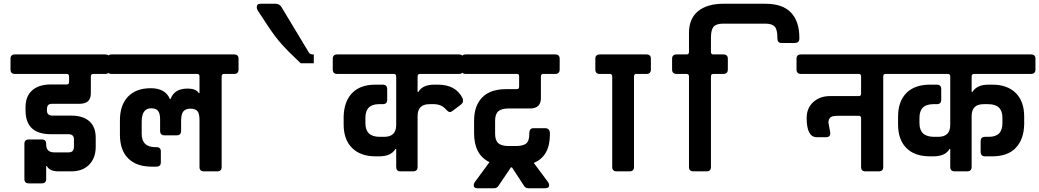

<svg xmlns="http://www.w3.org/2000/svg" viewBox="-20 -913 5537 1023"><path d="M344 -198H250Q116 -198 116 -326V-341Q116 -401 152 -432Q188 -463 250 -463H336Q348 -463 348 -477V-505Q348 -519 336 -519H60Q36 -519 36 -542V-600Q36 -623 60 -623H540Q564 -623 564 -600V-542Q564 -519 540 -519H476Q464 -519 464 -505V-415Q464 -360 404 -360H260Q242 -360 236 -352.5Q230 -345 230 -328V-324Q230 -297 260 -297H360Q422 -297 456 -267Q490 -237 490 -179V-131Q490 -71 455 -35.5Q420 0 360 0H292Q244 0 230 -28H226V41Q226 64 202 64H134Q110 64 110 41V-147Q110 -170 134 -170H202Q226 -170 226 -147V-143Q226 -101 270 -101H344Q360 -101 367 -108.5Q374 -116 374 -133V-171Q374 -198 344 -198Z M979 -441Q1025 -441 1039 -417H1043V-505Q1043 -518 1033 -519H575Q551 -519 551 -543V-600Q551 -623 575 -623H1227Q1251 -623 1251 -600V-543Q1251 -519 1227 -519H1173Q1161 -519 1161 -505V-23Q1161 0 1137 0H1067Q1043 0 1043 -23V-273Q1043 -308 1032 -321Q1021 -334 995 -334Q969 -334 957 -319.5Q945 -305 945 -268V-216Q945 -192 921 -192H857Q833 -192 833 -216V-277Q833 -309 822 -322.5Q811 -336 785 -336Q735 -336 735 -264V-201Q735 -129 807 -129H813Q837 -129 837 -106V-49Q837 -25 813 -25H789Q707 -25 663 -69Q619 -113 619 -195V-272Q619 -353 662 -398Q705 -443 783 -443Q861 -443 885 -386H889Q909 -441 979 -441Z M1647 -623H1652V-576H1582Q1516 -638 1480 -678.5Q1444 -719 1406 -777L1354 -856Q1348 -865 1348 -874Q1348 -893 1367 -893H1448Q1469 -893 1480 -875Q1624 -635 1627 -631Q1634 -623 1647 -623Z M2291 -358H2269Q2205 -358 2205 -295V-24Q2205 0 2181 0H2113Q2091 0 2091 -24V-119H2087Q2063 -80 2001 -80H1981Q1901 -80 1856 -124.5Q1811 -169 1811 -250V-292Q1813 -372 1856 -417Q1899 -462 1981 -462H2019Q2043 -462 2043 -438V-381Q2043 -358 2019 -358H1999Q1927 -358 1927 -286V-256Q1927 -184 2003 -184H2027Q2091 -184 2091 -247V-505Q2091 -519 2079 -519H1777Q1753 -519 1753 -543V-600Q1753 -623 1777 -623H2425Q2449 -623 2449 -600V-543Q2449 -519 2425 -519H2217Q2205 -519 2205 -505V-423H2209Q2231 -462 2295 -462H2313Q2409 -462 2445 -389Q2447 -383 2447 -373.5Q2447 -364 2431 -352L2395 -325Q2385 -316 2377 -316Q2369 -316 2357 -329Q2333 -358 2291 -358Z M2462 -623H2938Q2962 -623 2962 -600V-543Q2962 -519 2938 -519H2874Q2862 -519 2862 -505V-390Q2862 -335 2804 -335H2690Q2652 -335 2635 -320Q2618 -305 2618 -270V-200Q2618 -165 2635 -150Q2652 -135 2690 -135H2728Q2766 -135 2783 -148Q2800 -161 2800 -197V-201Q2800 -230 2822 -230H2884Q2910 -230 2910 -201V-197Q2910 -80 2824 -45L2900 57Q2906 66 2906 74Q2906 90 2884 90H2796Q2780 90 2772 77L2708 -21H2702L2636 77Q2628 90 2612 90H2524Q2504 90 2504 74Q2504 66 2510 57L2588 -49Q2506 -89 2506 -203V-270Q2506 -349 2549 -393.5Q2592 -438 2676 -438H2734Q2746 -438 2746 -452V-505Q2746 -519 2736 -519H2462Q2438 -519 2438 -543V-600Q2438 -623 2462 -623Z M3334 0H3266Q3242 0 3242 -23V-505Q3242 -519 3230 -519H3176Q3152 -519 3152 -543V-600Q3152 -623 3176 -623H3424Q3448 -623 3448 -600V-543Q3448 -519 3424 -519H3370Q3358 -519 3358 -505V-23Q3358 0 3334 0Z M3834 -893H4058Q4150 -893 4194.5 -846Q4239 -799 4239 -713V-708Q4239 -684 4214 -684H4144Q4122 -684 4122 -708V-713Q4122 -755 4108 -771Q4094 -787 4058 -787H3833Q3796 -787 3782 -770.5Q3768 -754 3768 -712V-637Q3768 -623 3780 -623H3834Q3858 -623 3858 -600V-543Q3858 -519 3834 -519H3780Q3768 -519 3768 -505V-23Q3768 0 3744 0H3675Q3651 0 3651 -23V-505Q3651 -519 3639 -519H3585Q3561 -519 3561 -543V-600Q3561 -623 3585 -623H3639Q3651 -623 3651 -637V-737Q3651 -814 3699.5 -853.5Q3748 -893 3834 -893Z M4332 -182Q4278 -182 4278 -284Q4278 -337 4313 -369Q4348 -401 4402 -401H4556Q4568 -401 4568 -415V-505Q4568 -518 4558 -519H4248Q4224 -519 4224 -543V-600Q4224 -623 4248 -623H4752Q4776 -623 4776 -600V-543Q4776 -519 4752 -519H4698Q4686 -519 4686 -505V-23Q4686 0 4662 0H4592Q4568 0 4568 -23V-282Q4568 -296 4556 -296H4448Q4430 -296 4420 -294Q4394 -289 4394 -259L4404 -205Q4404 -182 4382 -182Z M5157 -505V-423H5161Q5185 -462 5247 -462H5267Q5347 -462 5392 -417.5Q5437 -373 5437 -292V-250Q5435 -170 5392 -125Q5349 -80 5267 -80H5229Q5205 -80 5205 -104V-161Q5205 -184 5229 -184H5249Q5321 -184 5321 -256V-286Q5321 -358 5245 -358H5221Q5157 -358 5157 -295V-24Q5157 0 5133 0H5067Q5043 0 5043 -24V-119H5039Q5017 -80 4953 -80H4935Q4853 -80 4809 -124.5Q4765 -169 4765 -250V-292Q4765 -372 4809 -417Q4853 -462 4935 -462H4971Q4995 -462 4995 -438V-381Q4995 -358 4971 -358H4953Q4879 -358 4879 -286V-256Q4879 -184 4957 -184H4979Q5043 -184 5043 -247V-505Q5043 -519 5031 -519H4729Q4705 -519 4705 -543V-600Q4705 -623 4729 -623H5473Q5497 -623 5497 -600V-543Q5497 -519 5473 -519H5169Q5157 -519 5157 -505Z"/></svg>

Font: RajdhaniMono
Style: Bold
Weight: 700
Monospace: yes
Designer: Satya Rajpurohit, Jyotish Sonowal
Foundry: Indian Type Foundry
Version: Version 1.201;PS 1.0;hotconv 1.0.78;makeotf.lib2.5.61930; tt